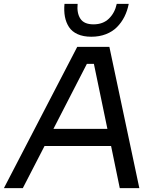

<svg xmlns="http://www.w3.org/2000/svg" viewBox="-50 -972 826 992"><path d="M283.2 -952.1H351.1Q346.2 -904.8 365.2 -875.5Q384.3 -846.2 433.1 -846.2Q482.4 -846.2 512.9 -876Q543.5 -905.8 553.2 -952.1H615.2Q607.9 -915.5 592.8 -885.5Q577.6 -855.5 554.4 -832Q531.2 -808.6 497.3 -795.4Q463.4 -782.2 421.9 -782.2Q380.4 -782.2 351.1 -795.4Q321.8 -808.6 306.4 -832.3Q291 -856 285.4 -885.7Q279.8 -915.5 283.2 -952.1ZM67.9 0H-29.8L349.1 -730H515.1L669.9 0H568.8L523.9 -217.8H180.2ZM226.1 -306.2H504.9L435.1 -642.1H398.9Z"/></svg>

Font: Sora Italic
Style: Regular
Weight: 400
Designer: Jonathan Barnbrook, Julián Moncada
Foundry: Barnbrook Fonts
Version: Version 2.000